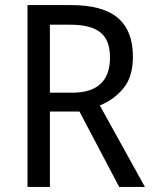

<svg xmlns="http://www.w3.org/2000/svg" viewBox="-20 -734 603 754"><path d="M259 -714Q384 -714 443 -663.5Q502 -613 502 -512Q502 -432 464.5 -387Q427 -342 372 -320L549 0H448L292 -296H176V0H88V-714ZM256 -637H176V-370H263Q412 -370 412 -508Q412 -577 374 -607Q336 -637 256 -637Z"/></svg>

Font: Noto Sans SemiCondensed
Style: Regular
Weight: 400
Width: 4
Designer: Monotype Design Team
Foundry: Monotype Imaging Inc.
Version: Version 2.013; ttfautohint (v1.8.4.7-5d5b)